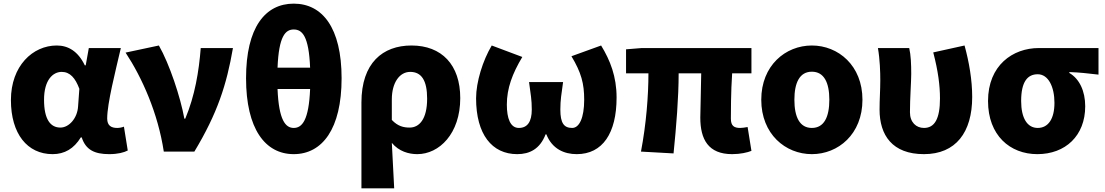

<svg xmlns="http://www.w3.org/2000/svg" viewBox="-20 -833 6069 1055"><path d="M269 14C335 14 386 -16 424 -78H429C451 -10 499 14 580 14C627 14 661 5 682 -6L661 -137C648 -132 635 -130 624 -130C592 -130 569 -142 569 -182C569 -265 614 -440 644 -569H468L451 -474H446C409 -551 355 -583 292 -583C160 -583 40 -471 40 -283C40 -98 130 14 269 14ZM312 -132C257 -132 222 -177 222 -285C222 -394 271 -438 319 -438C365 -438 394 -404 416 -345L409 -248C405 -183 359 -132 312 -132Z M880 0H1048C1175 -211 1225 -367 1260 -569H1083C1073 -441 1051 -307 998 -181H993C972 -298 911 -482 853 -583L670 -544C761 -406 848 -211 880 0Z M1594 14C1751 14 1857 -125 1857 -403C1857 -681 1751 -813 1594 -813C1437 -813 1332 -682 1332 -403C1332 -125 1437 14 1594 14ZM1594 -130C1549 -130 1512 -172 1505 -344H1684C1677 -172 1640 -130 1594 -130ZM1505 -461C1512 -636 1549 -671 1594 -671C1640 -671 1677 -636 1684 -461Z M1966 202H2146C2142 120 2138 38 2133 -48C2172 -1 2226 14 2273 14C2393 14 2509 -98 2509 -294C2509 -477 2407 -583 2241 -583C2083 -583 1966 -487 1966 -270ZM2231 -132C2198 -132 2166 -139 2133 -174V-287C2133 -378 2175 -438 2234 -438C2296 -438 2327 -391 2327 -291C2327 -177 2283 -132 2231 -132Z M2822 14C2890 14 2947 -14 2978 -95H2982C3014 -14 3081 14 3149 14C3291 14 3368 -101 3368 -297C3368 -413 3333 -501 3283 -583L3120 -524C3174 -434 3190 -374 3190 -285C3190 -185 3163 -130 3124 -130C3079 -130 3059 -156 3059 -231C3059 -285 3065 -315 3074 -382H2887C2896 -315 2902 -285 2902 -231C2902 -164 2878 -130 2831 -130C2784 -130 2765 -183 2765 -258C2765 -348 2795 -428 2850 -520L2682 -583C2633 -501 2596 -383 2596 -293C2596 -95 2683 14 2822 14Z M4003 14C4048 14 4087 5 4109 -4L4088 -135C4072 -132 4057 -130 4047 -130C4014 -130 3996 -141 3996 -181C3996 -204 3996 -333 4003 -430H4109V-569H3506L3420 -562V-430H3543C3543 -307 3531 -152 3502 0L3681 10C3696 -138 3709 -296 3709 -430H3833C3832 -338 3828 -219 3828 -187C3828 -67 3872 14 4003 14Z M4441 14C4586 14 4719 -96 4719 -285C4719 -473 4586 -583 4441 -583C4296 -583 4163 -473 4163 -285C4163 -96 4296 14 4441 14ZM4441 -130C4374 -130 4345 -190 4345 -285C4345 -379 4374 -439 4441 -439C4508 -439 4537 -379 4537 -285C4537 -190 4508 -130 4441 -130Z M5057 14C5232 14 5322 -106 5322 -300C5322 -394 5305 -492 5280 -583L5108 -545C5135 -442 5145 -363 5145 -292C5145 -179 5115 -130 5057 -130C5014 -130 4980 -161 4980 -216C4980 -292 4987 -383 4987 -427C4987 -481 4985 -530 4976 -569H4804C4815 -506 4817 -437 4817 -392C4817 -338 4813 -285 4813 -231C4813 -90 4883 14 5057 14Z M5680 14C5834 14 5943 -87 5943 -249C5943 -333 5911 -400 5856 -432V-437C5915 -435 5954 -430 6016 -423V-569H5688C5545 -569 5409 -474 5409 -278C5409 -89 5530 14 5680 14ZM5682 -130C5625 -130 5591 -183 5591 -278C5591 -384 5626 -425 5682 -425C5741 -425 5774 -355 5774 -268C5774 -180 5740 -130 5682 -130Z"/></svg>

Font: Noto Sans HK Black
Style: Regular
Weight: 900
Designer: Ryoko NISHIZUKA 西塚涼子 (kana, bopomofo & ideographs); Paul D. Hunt (Latin, Greek & Cyrillic); Sandoll Communications 산돌커뮤니
Foundry: Adobe
Version: Version 2.004;hotconv 1.0.118;makeotfexe 2.5.65603